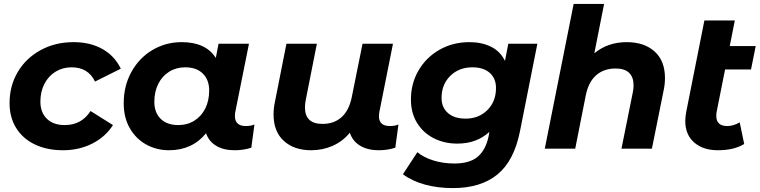

<svg xmlns="http://www.w3.org/2000/svg" viewBox="-20 -762 3896 984"><path d="M29 -233Q29 -322 71 -393Q113 -464 188 -505Q263 -546 357 -546Q443 -546 505.5 -510.5Q568 -475 599 -410L467 -344Q432 -417 347 -417Q301 -417 264.5 -394.5Q228 -372 207.5 -332Q187 -292 187 -241Q187 -186 220 -153.5Q253 -121 312 -121Q398 -121 444 -193L559 -121Q520 -60 452.5 -26Q385 8 303 8Q220 8 158 -22Q96 -52 62.5 -106.5Q29 -161 29 -233Z M1284 -124 1268 -5Q1228 8 1183 8Q1125 8 1087.5 -15Q1050 -38 1036 -79Q965 8 846 8Q783 8 730 -21Q677 -50 645.5 -104.5Q614 -159 614 -233Q614 -322 653.5 -393.5Q693 -465 761 -505.5Q829 -546 911 -546Q1035 -546 1086 -465L1100 -538H1256L1186 -189Q1184 -181 1184 -167Q1184 -141 1198.5 -128.5Q1213 -116 1239 -116Q1266 -116 1284 -124ZM1052 -298Q1052 -353 1019.5 -385Q987 -417 929 -417Q883 -417 847 -394.5Q811 -372 791 -332Q771 -292 771 -240Q771 -185 803.5 -153Q836 -121 894 -121Q940 -121 976 -143.5Q1012 -166 1032 -206Q1052 -246 1052 -298Z M2022 -124 2006 -5Q1966 8 1922 8Q1863 8 1824.5 -16Q1786 -40 1773 -82Q1736 -37 1684.5 -14.5Q1633 8 1575 8Q1487 8 1434.5 -40Q1382 -88 1382 -175Q1382 -208 1389 -240L1448 -538H1604L1547 -250Q1543 -231 1543 -211Q1543 -127 1633 -127Q1692 -127 1730.5 -161.5Q1769 -196 1783 -265L1838 -538H1994L1924 -187Q1922 -173 1922 -167Q1922 -116 1978 -116Q2004 -116 2022 -124Z M2734 -538 2645 -90Q2615 62 2529.5 132Q2444 202 2301 202Q2223 202 2157.5 184Q2092 166 2045 131L2119 18Q2151 45 2201.5 60.5Q2252 76 2308 76Q2387 76 2428 41.5Q2469 7 2484 -63L2488 -86Q2423 -26 2324 -26Q2257 -26 2203 -53.5Q2149 -81 2117.5 -132Q2086 -183 2086 -252Q2086 -334 2125 -401Q2164 -468 2232.5 -507Q2301 -546 2386 -546Q2449 -546 2496.5 -522.5Q2544 -499 2568 -450L2585 -538ZM2522 -311Q2522 -360 2490 -388.5Q2458 -417 2401 -417Q2332 -417 2287.5 -373Q2243 -329 2243 -260Q2243 -211 2276 -182.5Q2309 -154 2366 -154Q2434 -154 2478 -198Q2522 -242 2522 -311Z M3388 -362Q3388 -330 3381 -298L3321 0H3165L3223 -288Q3227 -305 3227 -325Q3227 -367 3204 -389Q3181 -411 3135 -411Q3075 -411 3035.5 -376.5Q2996 -342 2982 -273L2928 0H2772L2920 -742H3076L3026 -489Q3095 -546 3192 -546Q3282 -546 3335 -498Q3388 -450 3388 -362Z M3653 -190Q3651 -182 3651 -168Q3651 -116 3707 -116Q3739 -116 3771 -135L3794 -24Q3742 8 3659 8Q3583 8 3537.5 -32Q3492 -72 3492 -142Q3492 -162 3497 -189L3590 -657H3746L3720 -526H3853L3829 -406H3696Z"/></svg>

Font: Montserrat Alternates
Style: Bold Italic
Weight: 700
Italic angle: -11.3°
Designer: Julieta Ulanovsky
Foundry: Julieta Ulanovsky
Version: Version 7.200